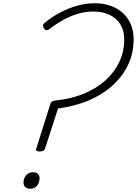

<svg xmlns="http://www.w3.org/2000/svg" viewBox="-20 -1150 844 1184"><path d="M225 -216Q211 -216 205 -220.5Q199 -225 204 -235L291 -510Q294 -520 301.5 -524.5Q309 -529 319 -530Q414 -539 492.5 -570.5Q571 -602 627.5 -652Q684 -702 715 -766.5Q746 -831 746 -908Q746 -961 722.5 -999.5Q699 -1038 655.5 -1058.5Q612 -1079 555 -1079Q508 -1079 461.5 -1065.5Q415 -1052 370 -1027Q325 -1002 282 -969Q272 -962 264 -964.5Q256 -967 250 -977Q244 -986 244.5 -993Q245 -1000 254 -1008Q300 -1046 351.5 -1073Q403 -1100 457 -1115Q511 -1130 563 -1130Q635 -1130 689.5 -1102.5Q744 -1075 774 -1025Q804 -975 804 -907Q804 -821 769 -748.5Q734 -676 671 -620Q608 -564 523 -529Q438 -494 338 -481L258 -235Q255 -225 247 -220.5Q239 -216 225 -216ZM166 14Q148 14 136.5 4Q125 -6 125 -23Q125 -50 141 -69Q157 -88 184 -88Q203 -88 213.5 -78.5Q224 -69 224 -51Q224 -25 209 -5.5Q194 14 166 14Z"/></svg>

Font: Playwrite CU ExtraLight
Style: Regular
Weight: 250
Designer: Veronika Burian, José Scaglione
Foundry: TypeTogether
Version: Version 1.002